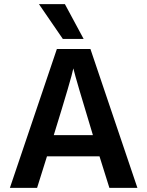

<svg xmlns="http://www.w3.org/2000/svg" viewBox="-20 -912 714 932"><path d="M386 -723H285L169 -892H295ZM160 0H28L256 -674H419L647 0H511L463 -153H208ZM336 -580Q328 -537 241 -256H431Q348 -529 336 -580Z"/></svg>

Font: Hind Kochi SemiBold
Style: Regular
Weight: 600
Designer: Dhruvi Tolia
Foundry: Indian Type Foundry
Version: Version 0.702;PS 1.0;hotconv 1.0.81;makeotf.lib2.5.63406